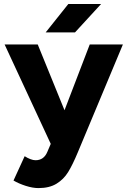

<svg xmlns="http://www.w3.org/2000/svg" viewBox="-20 -727 638 961"><path d="M47.6 176.6 103.4 54.8Q118 64.2 132.3 69.6Q146.6 75 157.6 75Q199.6 75 217 33L276.8 -107.2L429.2 -504.6H595.2L370 34.2Q343.4 98.2 321 134.4Q298.6 170.6 262.9 192.5Q227.2 214.4 172.6 214.4Q143.6 214.4 108.7 203.2Q73.8 192 47.6 176.6ZM3 -504.6H168.8L330.4 -107.6L380.4 0H237.2ZM322 -707H486L355.4 -564.8H208.6Z"/></svg>

Font: 寒蝉端黑体 Light
Style: Regular
Weight: 300
Designer: ChillDuanSans {Warren2060}; 
Source Han Sans {Ryoko NISHIZUKA 西塚涼子 (kana, bopomofo & ideographs); Paul D. Hunt (Latin, G
Foundry: ChillType&Adobe
Version: Version 1.300;Glyphs 3.3 (3306)